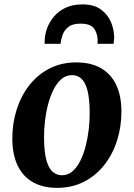

<svg xmlns="http://www.w3.org/2000/svg" viewBox="-20 -858 620 890"><path d="M333.3 -568.7Q400.2 -568.7 446.7 -542.7Q493.1 -516.7 517.8 -466.3Q542.4 -415.8 542.8 -342.8Q543.1 -271.6 522.9 -207.5Q502.6 -143.4 463.8 -93.8Q425.1 -44.2 369.6 -15.7Q314.2 12.8 244.5 12.8Q179.3 12.8 133 -13.2Q86.7 -39.3 62.2 -89.7Q37.8 -140.2 37.1 -212.6Q36.7 -284.6 56.9 -348.9Q77.1 -413.2 115.7 -462.6Q154.3 -512.1 209.4 -540.4Q264.4 -568.7 333.3 -568.7ZM314.1 -509.7Q286.2 -509.7 264.9 -491.6Q243.7 -473.4 228.3 -442.9Q212.9 -412.4 202.9 -374.5Q193 -336.7 188.4 -296.5Q183.8 -256.4 184.2 -219.6Q184.5 -154.5 194.9 -116.4Q205.3 -78.3 223.9 -62Q242.4 -45.6 266.8 -45.6Q294.5 -45.6 315.6 -63.6Q336.7 -81.6 352 -112.1Q367.4 -142.6 377.1 -180.6Q386.8 -218.6 391.4 -258.8Q396.1 -299.1 395.7 -336.4Q395.3 -401.9 385.2 -439.7Q375 -477.5 356.9 -493.6Q338.8 -509.7 314.1 -509.7ZM187 -654.9Q187 -659.3 186.9 -663.3Q186.8 -667.3 187.3 -671.4Q188 -697.9 198.3 -726.9Q208.7 -755.8 229.9 -781Q251.1 -806.3 283.9 -822Q316.6 -837.6 362.7 -837.6Q415.3 -837.6 447.4 -814.3Q479.5 -791 494.4 -755.5Q509.3 -719.9 509.3 -682.7Q509 -676.3 508.1 -668.5Q507.3 -660.6 506.2 -654.9H431.5Q432.2 -660 432.6 -664.8Q432.9 -669.6 432.7 -675.1Q430.6 -706.5 414.6 -727.4Q398.5 -748.4 352.9 -748.4Q316.4 -748.4 297.1 -733.2Q277.8 -718 270.2 -696.2Q262.5 -674.4 260.7 -654.9Z"/></svg>

Font: Merriweather Light
Style: Italic
Weight: 300
Italic angle: -7.8°
Designer: Eben Sorkin
Foundry: Eben Sorkin
Version: Version 2.101